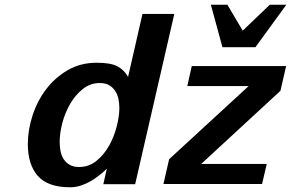

<svg xmlns="http://www.w3.org/2000/svg" viewBox="-20 -780 1234 814"><path d="M98 -169Q98 -229 118 -290.5Q138 -352 175.5 -401.5Q213 -451 267 -482.5Q321 -514 390 -514Q449 -514 477.5 -499Q506 -484 523 -454L584 -721H719L553 1H418L433 -65Q420 -52 402.5 -38Q385 -24 365.5 -12.5Q346 -1 323.5 6.5Q301 14 277 14Q183 14 140.5 -34Q98 -82 98 -169ZM233 -178Q233 -159 236.5 -140Q240 -121 249.5 -106Q259 -91 275 -81.5Q291 -72 315 -72Q357 -72 389 -98Q421 -124 442.5 -162.5Q464 -201 475 -244.5Q486 -288 486 -322Q486 -342 482 -361Q478 -380 468 -395Q458 -410 442.5 -419Q427 -428 403 -428Q363 -428 331.5 -403Q300 -378 278 -340.5Q256 -303 244.5 -259.5Q233 -216 233 -178ZM673 0 697 -105 1034 -415H774L793 -500H1193L1169 -395L833 -85H1111L1091 0ZM1063 -580H923L874 -760H944L1009 -650L1124 -760H1194Z"/></svg>

Font: Perun
Style: Bold Italic
Weight: 700
Italic angle: -12°
Foundry: Copyright (c) Stefan Peev, Context Ltd, 2016
Version: Version 1.027